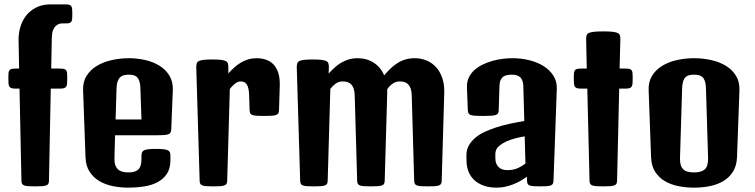

<svg xmlns="http://www.w3.org/2000/svg" viewBox="-20 -862 3494 888"><path d="M70.3 -452.1H53.7Q41 -452.1 33.9 -454.1Q26.9 -456.1 23.4 -461.4Q20 -466.8 19.3 -476.3Q18.6 -485.8 18.6 -501Q18.6 -514.6 19.3 -523.2Q20 -531.7 23.4 -536.6Q26.9 -541.5 33.9 -543.2Q41 -544.9 53.7 -544.9H68.4L65.9 -675.8Q65.4 -707.5 74.2 -737.3Q83 -767.1 101.3 -790.3Q119.6 -813.5 147.9 -827.6Q176.3 -841.8 214.8 -841.8H279.3Q292 -841.8 299.1 -840.1Q306.2 -838.4 309.6 -833.5Q313 -828.6 313.7 -820.1Q314.5 -811.5 314.5 -797.9Q314.5 -785.6 314 -777.1Q313.5 -768.6 310.8 -763.4Q308.1 -758.3 302.7 -756.1Q297.4 -753.9 288.1 -753.9H268.6Q261.2 -753.9 252.9 -751.2Q244.6 -748.5 237.3 -741.5Q230 -734.4 225.1 -721.9Q220.2 -709.5 219.7 -689.9L216.8 -544.9H255.9Q268.6 -544.9 275.6 -543.2Q282.7 -541.5 286.1 -536.6Q289.6 -531.7 290.3 -523.2Q291 -514.6 291 -501Q291 -485.8 290.3 -476.3Q289.6 -466.8 286.1 -461.4Q282.7 -456.1 275.6 -454.1Q268.6 -452.1 255.9 -452.1H214.8L206.5 -27.8Q206.5 -18.6 204.1 -13.2Q201.7 -7.8 194.8 -4.9Q188 -2 175.5 -1Q163.1 0 142.6 0Q122.1 0 109.6 -1Q97.2 -2 90.6 -4.9Q84 -7.8 81.5 -13.2Q79.1 -18.6 79.1 -27.8Z M364.3 -444.3Q362.8 -483.4 380.6 -511.5Q398.4 -539.6 428.5 -557.6Q458.5 -575.7 497.3 -584.2Q536.1 -592.8 576.7 -592.8Q615.2 -592.8 652.3 -584.2Q689.5 -575.7 718.3 -557.6Q747.1 -539.6 763.9 -511.5Q780.8 -483.4 779.3 -444.3L772 -264.2Q771.5 -254.9 768.8 -249.5Q766.1 -244.1 758.8 -241.2Q751.5 -238.3 738 -237.3Q724.6 -236.3 702.6 -236.3H512.2L509.3 -130.9Q508.8 -112.3 512.9 -99.6Q517.1 -86.9 525.4 -79.1Q533.7 -71.3 545.9 -67.9Q558.1 -64.5 573.7 -64.5Q605 -64.5 619.6 -78.1Q634.3 -91.8 634.3 -126.5V-141.6Q634.3 -150.9 636.7 -157Q639.2 -163.1 646.2 -166.7Q653.3 -170.4 666.5 -171.9Q679.7 -173.3 701.7 -173.3Q723.1 -173.3 736.3 -171.9Q749.5 -170.4 756.6 -166.7Q763.7 -163.1 765.9 -157.2Q768.1 -151.4 768.1 -142.1V-120.6Q768.1 -82 751.5 -57.6Q734.9 -33.2 707.8 -19Q680.7 -4.9 645.8 0.5Q610.8 5.9 574.2 5.9Q537.1 5.9 502 -1.2Q466.8 -8.3 439.2 -24.7Q411.6 -41 394.3 -67.9Q377 -94.7 375.5 -134.8ZM634.3 -309.6 629.4 -452.6Q628.9 -473.1 624.8 -485.8Q620.6 -498.5 613.5 -505.4Q606.4 -512.2 596.9 -514.4Q587.4 -516.6 576.7 -516.6Q564.5 -516.6 554.2 -514.4Q543.9 -512.2 536.4 -505.4Q528.8 -498.5 524.2 -485.8Q519.5 -473.1 519 -452.6L514.6 -309.6Z M887.7 -551.3Q887.7 -561.5 889.9 -568.6Q892.1 -575.7 899.7 -579.6Q907.2 -583.5 922.1 -585.2Q937 -586.9 961.9 -586.9Q986.8 -586.9 1001.5 -585.2Q1016.1 -583.5 1023.9 -579.6Q1031.7 -575.7 1033.9 -568.6Q1036.1 -561.5 1036.1 -551.3V-522.5Q1049.8 -537.6 1064.2 -550.5Q1078.6 -563.5 1094.5 -572.8Q1110.4 -582 1128.2 -587.4Q1146 -592.8 1166.5 -592.8Q1189.9 -592.8 1210.2 -585.9Q1230.5 -579.1 1244.9 -564Q1259.3 -548.8 1267.1 -524.7Q1274.9 -500.5 1273.9 -465.8L1270.5 -353.5Q1270.5 -344.2 1267.8 -338.9Q1265.1 -333.5 1257.8 -330.6Q1250.5 -327.6 1237.1 -326.7Q1223.6 -325.7 1201.7 -325.7Q1179.7 -325.7 1166.5 -326.7Q1153.3 -327.6 1146.2 -330.6Q1139.2 -333.5 1137 -338.9Q1134.8 -344.2 1134.3 -353.5L1132.3 -420.4Q1131.8 -439.5 1128.9 -452.1Q1126 -464.8 1120.8 -472.2Q1115.7 -479.5 1108.9 -482.4Q1102.1 -485.4 1093.3 -485.4Q1079.1 -485.4 1066.2 -474.6Q1053.2 -463.9 1043 -450.7L1030.8 -27.8Q1030.8 -18.6 1028.3 -13.2Q1025.9 -7.8 1019 -4.9Q1012.2 -2 999.8 -1Q987.3 0 966.8 0Q946.3 0 933.8 -1Q921.4 -2 914.8 -4.9Q908.2 -7.8 905.8 -13.2Q903.3 -18.6 903.3 -27.8Z M1352.5 -551.3Q1352.5 -561.5 1354.7 -568.6Q1356.9 -575.7 1364.5 -579.6Q1372.1 -583.5 1387 -585.2Q1401.9 -586.9 1426.8 -586.9Q1451.7 -586.9 1466.6 -585.2Q1481.4 -583.5 1489 -579.6Q1496.6 -575.7 1498.8 -568.6Q1501 -561.5 1501 -551.3L1500 -521.5Q1513.7 -537.1 1528.1 -550Q1542.5 -563 1558.8 -572.5Q1575.2 -582 1593.8 -587.4Q1612.3 -592.8 1634.3 -592.8Q1675.8 -592.8 1708 -572.3Q1740.2 -551.8 1756.8 -513.7Q1771.5 -530.8 1786.4 -545.2Q1801.3 -559.6 1818.4 -570.3Q1835.4 -581.1 1855 -586.9Q1874.5 -592.8 1897.9 -592.8Q1927.7 -592.8 1953.4 -582Q1979 -571.3 1997.3 -550.8Q2015.6 -530.3 2025.6 -501Q2035.6 -471.7 2034.7 -434.6L2022.9 -27.8Q2022.9 -18.6 2020.5 -13.2Q2018.1 -7.8 2011.2 -4.9Q2004.4 -2 1991.9 -1Q1979.5 0 1959 0Q1938.5 0 1926 -1Q1913.6 -2 1907 -4.9Q1900.4 -7.8 1897.9 -13.2Q1895.5 -18.6 1895.5 -27.8L1884.3 -420.4Q1883.8 -439.5 1879.4 -452.1Q1875 -464.8 1867.7 -472.2Q1860.4 -479.5 1850.3 -482.4Q1840.3 -485.4 1828.6 -485.4Q1810.1 -485.4 1795.7 -474.9Q1781.2 -464.4 1771 -449.7V-434.6L1759.3 -27.8Q1759.3 -18.6 1756.8 -13.2Q1754.4 -7.8 1747.6 -4.9Q1740.7 -2 1728.3 -1Q1715.8 0 1695.3 0Q1674.8 0 1662.4 -1Q1649.9 -2 1643.3 -4.9Q1636.7 -7.8 1634.3 -13.2Q1631.8 -18.6 1631.8 -27.8L1620.6 -420.4Q1620.1 -439.5 1615.7 -452.1Q1611.3 -464.8 1604 -472.2Q1596.7 -479.5 1586.7 -482.4Q1576.7 -485.4 1564.9 -485.4Q1546.4 -485.4 1532.2 -475.1Q1518.1 -464.8 1507.8 -450.7L1495.6 -27.8Q1495.6 -18.6 1493.2 -13.2Q1490.7 -7.8 1483.9 -4.9Q1477.1 -2 1464.6 -1Q1452.1 0 1431.6 0Q1411.1 0 1398.7 -1Q1386.2 -2 1379.6 -4.9Q1373 -7.8 1370.6 -13.2Q1368.2 -18.6 1368.2 -27.8Z M2137.2 -142.1Q2136.7 -169.4 2148.9 -190.2Q2161.1 -210.9 2180.4 -226.6Q2199.7 -242.2 2224.1 -253.2Q2248.5 -264.2 2272.5 -272Q2303.2 -282.2 2337.6 -289.6Q2372.1 -296.9 2404.8 -302.2L2400.4 -463.9Q2399.4 -490.7 2387 -503.7Q2374.5 -516.6 2347.7 -516.6Q2335 -516.6 2324.7 -514.6Q2314.5 -512.7 2306.9 -506.8Q2299.3 -501 2294.9 -490.7Q2290.5 -480.5 2290 -464.4L2286.6 -353.5Q2286.6 -344.2 2283.9 -338.9Q2281.2 -333.5 2273.4 -330.6Q2265.6 -327.6 2251.2 -326.7Q2236.8 -325.7 2212.9 -325.7Q2190.9 -325.7 2177.2 -326.7Q2163.6 -327.6 2156.2 -330.6Q2148.9 -333.5 2146.5 -338.9Q2144 -344.2 2143.6 -353.5L2139.6 -457.5Q2138.7 -483.4 2148.4 -503.7Q2158.2 -523.9 2175 -538.8Q2191.9 -553.7 2213.6 -564Q2235.4 -574.2 2259 -580.8Q2282.7 -587.4 2306.2 -590.1Q2329.6 -592.8 2349.1 -592.8Q2391.1 -592.8 2429 -583.3Q2466.8 -573.7 2495.1 -555.7Q2523.4 -537.6 2539.8 -511.5Q2556.2 -485.4 2555.2 -451.7L2540 -27.8Q2539.6 -18.6 2537.4 -13.2Q2535.2 -7.8 2528.3 -4.9Q2521.5 -2 2509 -1Q2496.6 0 2476.1 0Q2457 0 2445.6 -1Q2434.1 -2 2428 -4.9Q2421.9 -7.8 2419.7 -13.2Q2417.5 -18.6 2417.5 -27.8L2417 -44.9Q2403.8 -35.2 2388.2 -26.1Q2372.6 -17.1 2355 -10Q2337.4 -2.9 2317.6 1.5Q2297.9 5.9 2276.4 5.9Q2242.2 5.9 2216.3 -3.7Q2190.4 -13.2 2173.1 -29.5Q2155.8 -45.9 2147 -68.1Q2138.2 -90.3 2137.7 -115.7ZM2271 -130.4Q2271 -115.7 2275.4 -105.2Q2279.8 -94.7 2287.1 -88.1Q2294.4 -81.5 2304.4 -78.4Q2314.5 -75.2 2326.2 -75.2Q2354.5 -75.2 2375 -84.5Q2395.5 -93.8 2410.2 -106L2406.7 -231.4Q2380.4 -227.1 2360.4 -221.4Q2340.3 -215.8 2324.7 -209Q2300.3 -197.8 2285.6 -184.3Q2271 -170.9 2271 -149.4Z M2696.3 -452.1H2668.9Q2656.2 -452.1 2649.2 -454.1Q2642.1 -456.1 2638.7 -461.4Q2635.3 -466.8 2634.5 -476.3Q2633.8 -485.8 2633.8 -501Q2633.8 -514.6 2634.5 -523.2Q2635.3 -531.7 2638.7 -536.6Q2642.1 -541.5 2649.2 -543.2Q2656.2 -544.9 2668.9 -544.9H2693.8L2690.9 -681.2Q2690.9 -691.4 2693.1 -698.5Q2695.3 -705.6 2703.6 -709.5Q2711.9 -713.4 2727.8 -715.1Q2743.7 -716.8 2770 -716.8Q2796.4 -716.8 2812.3 -715.1Q2828.1 -713.4 2836.4 -709.5Q2844.7 -705.6 2846.9 -698.5Q2849.1 -691.4 2849.1 -681.2L2845.7 -544.9H2871.1Q2883.8 -544.9 2890.9 -543.2Q2897.9 -541.5 2901.4 -536.6Q2904.8 -531.7 2905.5 -523.2Q2906.2 -514.6 2906.2 -501Q2906.2 -485.8 2905.5 -476.3Q2904.8 -466.8 2901.4 -461.4Q2897.9 -456.1 2890.9 -454.1Q2883.8 -452.1 2871.1 -452.1H2843.8L2834 -27.8Q2834 -18.6 2831.5 -13.2Q2829.1 -7.8 2822.3 -4.9Q2815.4 -2 2803 -1Q2790.5 0 2770 0Q2749.5 0 2737.1 -1Q2724.6 -2 2718 -4.9Q2711.4 -7.8 2709 -13.2Q2706.5 -18.6 2706.5 -27.8Z M2980 -444.3Q2978.5 -483.4 2995.8 -511.5Q3013.2 -539.6 3042.7 -557.6Q3072.3 -575.7 3110.8 -584.2Q3149.4 -592.8 3189.9 -592.8Q3230.5 -592.8 3269 -584.2Q3307.6 -575.7 3337.2 -557.6Q3366.7 -539.6 3384 -511.5Q3401.4 -483.4 3399.9 -444.3L3388.7 -135.3Q3387.2 -95.2 3370.1 -68.1Q3353 -41 3325.7 -24.7Q3298.3 -8.3 3263.2 -1.2Q3228 5.9 3190.4 5.9Q3152.3 5.9 3117.2 -1.2Q3082 -8.3 3054.4 -24.7Q3026.9 -41 3009.8 -67.9Q2992.7 -94.7 2991.2 -134.8ZM3125 -130.9Q3124.5 -112.3 3128.2 -99.6Q3131.8 -86.9 3139.9 -79.1Q3147.9 -71.3 3160.4 -67.9Q3172.9 -64.5 3189.9 -64.5Q3224.1 -64.5 3240 -79.1Q3255.9 -93.8 3254.9 -131.3L3245.1 -452.6Q3244.6 -473.1 3240.5 -485.8Q3236.3 -498.5 3229 -505.4Q3221.7 -512.2 3211.9 -514.4Q3202.1 -516.6 3189.9 -516.6Q3177.7 -516.6 3168 -514.4Q3158.2 -512.2 3150.9 -505.4Q3143.6 -498.5 3139.4 -485.8Q3135.3 -473.1 3134.8 -452.6Z"/></svg>

Font: Denk One
Style: Regular
Weight: 400
Designer: Irina Smirnova
Foundry: Irina Smirnova
Version: Version 1.002